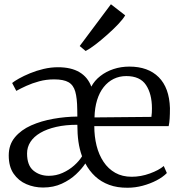

<svg xmlns="http://www.w3.org/2000/svg" viewBox="-20 -870 846 901"><path d="M182 10Q140.5 10 103.8 -5.8Q67 -21.5 44 -54.8Q21 -88 21 -140.5Q21 -191 50 -225.8Q79 -260.5 126.2 -281.5Q173.5 -302.5 230.5 -312.5Q287.5 -322.5 343 -323L342.5 -356.5Q342 -409.5 333.2 -440.2Q324.5 -471 301.5 -484.2Q278.5 -497.5 234 -497.5Q197 -497.5 164 -488.5Q131 -479.5 103.5 -467Q76 -454.5 56.5 -443.5L37 -480.5Q47 -489 69.2 -501.5Q91.5 -514 121 -526.2Q150.5 -538.5 184.5 -546.5Q218.5 -554.5 252 -554.5Q314 -554.5 353 -531.2Q392 -508 408.5 -463.5Q423.5 -492 450.8 -513.2Q478 -534.5 513 -546Q548 -557.5 587 -557.5Q675 -557.5 724.8 -507.8Q774.5 -458 777.5 -363Q777.5 -334 776.2 -313.8Q775 -293.5 771.5 -278H422.5Q422.5 -229.5 433.2 -186.5Q444 -143.5 466 -110.5Q488 -77.5 521 -59Q554 -40.5 598 -40.5Q641 -40.5 683.5 -56Q726 -71.5 748.5 -91L763 -58Q744.5 -39 714.8 -23.5Q685 -8 649.8 1.5Q614.5 11 579 11Q530.5 11.5 492.5 -2.5Q454.5 -16.5 426.8 -42.2Q399 -68 380.5 -103Q364.5 -78.5 336.8 -52.2Q309 -26 270 -8Q231 10 182 10ZM423.5 -319 690.5 -321.5Q692 -331.5 692.5 -341.8Q693 -352 693 -361.5Q693 -429 665.2 -471Q637.5 -513 572.5 -513Q540.5 -513 513.5 -499.8Q486.5 -486.5 466.5 -461.2Q446.5 -436 435.5 -400Q424.5 -364 423.5 -319ZM209 -45Q243.5 -45 274 -58.8Q304.5 -72.5 328 -93.5Q351.5 -114.5 365 -136.5Q353 -170 348 -205.5Q343 -241 343 -284.5Q287.5 -284.5 243.8 -274.5Q200 -264.5 169.2 -246.5Q138.5 -228.5 122.8 -204Q107 -179.5 107 -150Q107 -94 136.8 -69.5Q166.5 -45 209 -45ZM381.5 -631 354 -654 500.5 -850 567.5 -798Q557.5 -780.5 534.5 -756.2Q511.5 -732 483 -706.8Q454.5 -681.5 427.8 -661Q401 -640.5 382.5 -631Z"/></svg>

Font: Merriweather 48pt Light
Style: Regular
Weight: 300
Version: Version 2.100